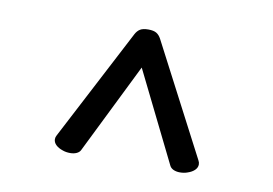

<svg xmlns="http://www.w3.org/2000/svg" viewBox="-49 -663 697 490"><g transform="rotate(10 300.0 -417.5)"><path d="M333 -572.3 483.4 -283.7Q486.3 -278.8 486.3 -273.4Q486.3 -265.1 479.5 -258.5Q472.7 -252 461.9 -248.5Q453.1 -245.1 441.9 -245.1Q432.6 -245.1 425.5 -248.3Q418.5 -251.5 415.5 -257.3L299.8 -491.7L184.1 -257.3Q181.2 -251.5 174.1 -248.3Q167 -245.1 157.7 -245.1Q146.5 -245.1 137.7 -248.5Q127 -252 120.1 -258.5Q113.3 -265.1 113.3 -273.4Q113.3 -278.8 116.2 -283.7L266.6 -572.3Q271.5 -581.5 278.8 -585.9Q286.1 -590.3 299.8 -590.3Q313.5 -590.3 320.8 -585.9Q328.1 -581.5 333 -572.3Z"/></g></svg>

Font: Courier Prime
Style: Regular
Weight: 400
Designer: Alan Dague-Greene, Quote-Unquote Apps
Foundry: Quote-Unquote Apps
Version: Version 3.018